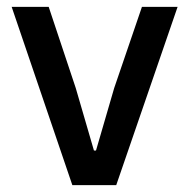

<svg xmlns="http://www.w3.org/2000/svg" viewBox="-20 -540 552 560"><path d="M191 0 14 -520H122L201 -283L254 -101H260L313 -283L394 -520H498L319 0Z"/></svg>

Font: IBM Plex Sans Hebrew Medm
Style: Regular
Weight: 500
Designer: Mike Abbink, Paul van der Laan, Pieter van Rosmalen, Yanek Iontef
Foundry: Bold Monday
Version: Version 1.3